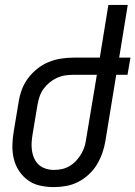

<svg xmlns="http://www.w3.org/2000/svg" viewBox="-20 -755 552 783"><path d="M200 8Q171 8 143.5 2Q116 -4 94.5 -19.5Q73 -35 58 -57.5Q43 -80 36.5 -106.5Q30 -133 30.5 -162Q31 -191 36 -219L56 -339Q60 -365 69 -389.5Q78 -414 94.5 -436Q111 -458 132.5 -475Q154 -492 178.5 -502Q203 -512 229 -516Q255 -520 280 -520H387L422 -735H501L466 -520H512L500 -450H454L410 -181Q406 -156 397.5 -131.5Q389 -107 375.5 -84.5Q362 -62 342 -43.5Q322 -25 298.5 -13Q275 -1 249.5 3.5Q224 8 200 8ZM200 -62Q216 -62 232.5 -65.5Q249 -69 264 -78Q279 -87 291 -100Q303 -113 312 -128.5Q321 -144 325.5 -160Q330 -176 332 -192L375 -450H280Q263 -450 246 -447.5Q229 -445 212.5 -437.5Q196 -430 182 -418.5Q168 -407 157.5 -392.5Q147 -378 141.5 -361.5Q136 -345 133 -328L113 -208Q110 -191 109 -173.5Q108 -156 110.5 -139.5Q113 -123 120 -108Q127 -93 139 -82.5Q151 -72 167 -67Q183 -62 200 -62Z"/></svg>

Font: Iosevka Fixed
Style: Italic
Weight: 400
Italic angle: -9°
Monospace: yes
Designer: Belleve Invis
Foundry: Belleve Invis
Version: Version 33.2.4